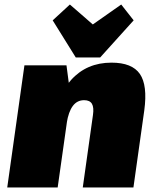

<svg xmlns="http://www.w3.org/2000/svg" viewBox="-20 -829 692 849"><path d="M391 -320Q396 -354 386.5 -370Q377 -386 352 -386Q321 -386 302 -360.5Q283 -335 275 -285L197 -210L203 -250Q225 -398 294 -475Q363 -552 473 -552Q564 -552 598.5 -502Q633 -452 618 -341L570 0H346ZM88 -540H274L292 -403L235 0H12ZM571 -739 423 -575H315L213 -739L289 -809L457 -663H308L516 -809Z"/></svg>

Font: Pathway Extreme Condensed Black
Style: Italic
Weight: 900
Width: 3
Italic angle: -8°
Version: Version 1.001;gftools[0.9.26]